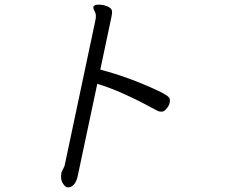

<svg xmlns="http://www.w3.org/2000/svg" viewBox="-20 -746 1040 827"><path d="M245 -4 258 -31 391 -659Q396 -682 388.5 -695.5Q381 -709 382 -716Q385 -726 405 -726Q425 -726 442.5 -718.5Q460 -711 462 -700.5Q464 -690 460 -673L412 -446Q535 -414 659 -356Q709 -333 711 -320Q713 -313 710.5 -302Q708 -291 697.5 -278Q687 -265 676.5 -265Q666 -265 660 -268Q654 -271 637 -280Q497 -356 399 -385L315 11Q306 53 281 60Q279 61 270.5 61Q262 61 250.5 43.5Q239 26 245 -4Z"/></svg>

Font: LXGW Bright GB
Style: Italic
Weight: 400
Italic angle: -12°
Designer: Christian Thalmann (Catharsis Fonts)
Foundry: LXGW / Christian Thalmann (Catharsis Fonts) / Fontworks Inc.
Version: Version 5.510